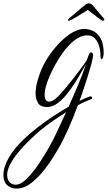

<svg xmlns="http://www.w3.org/2000/svg" viewBox="-187 -637 633 1128"><path d="M-90 471Q-121 471 -144 451.5Q-167 432 -167 392Q-167 344 -134.5 288Q-102 232 -41 175Q-7 143 38.5 108Q84 73 131.5 42Q179 11 216 -10Q245 -74 272 -138.5Q299 -203 319 -262Q301 -229 275.5 -186Q250 -143 220 -102Q190 -61 156.5 -34.5Q123 -8 89 -8Q52 -8 37 -31Q22 -54 22 -88Q22 -124 34 -165Q46 -206 60 -237Q79 -279 108 -319.5Q137 -360 171 -393.5Q205 -427 240 -447Q275 -467 308 -467Q334 -467 360 -455Q386 -443 404 -412Q422 -381 422 -325Q422 -308 418 -298.5Q414 -289 410 -289Q403 -289 403 -316Q403 -341 395 -367Q387 -393 371 -410.5Q355 -428 331 -429Q303 -431 274.5 -415.5Q246 -400 221 -374Q196 -348 176 -319Q154 -287 136 -254Q118 -221 105 -191Q92 -161 86 -140Q75 -105 75 -82Q75 -40 102 -40Q124 -40 156 -72Q174 -91 196 -117Q218 -143 239.5 -170.5Q261 -198 278.5 -221.5Q296 -245 306 -258Q309 -264 317 -274Q324 -283 332 -308Q338 -329 349 -329Q360 -329 360 -310Q358 -293 350 -262.5Q342 -232 330 -193.5Q318 -155 305 -116Q292 -77 280 -44Q299 -54 314 -60L339 -70Q341 -70 341.5 -70.5Q342 -71 343 -71Q354 -71 354 -61Q354 -55 347 -54Q335 -49 315 -40.5Q295 -32 270 -18Q244 54 213 123Q182 192 152 243Q98 335 53 385Q8 435 -29 455Q-58 471 -90 471ZM-96 448Q-75 448 -55 434Q-32 418 -5.5 387Q21 356 47 316.5Q73 277 96 237Q119 197 135 164L202 21Q166 44 127 71Q88 98 50 129Q17 157 -17.5 190.5Q-52 224 -81 259.5Q-110 295 -127.5 329Q-145 363 -145 391Q-145 418 -130.5 433Q-116 448 -96 448ZM219 -515Q217 -514 215 -516Q213 -518 213 -520Q213 -524 218 -529Q233 -540 250.5 -555Q268 -570 283 -583.5Q298 -597 307 -603Q321 -617 336 -617Q343 -617 349.5 -612.5Q356 -608 360 -603Q368 -593 388 -569.5Q408 -546 423 -529Q426 -526 426 -523Q426 -519 423 -516.5Q420 -514 417 -515Q414 -515 404.5 -521.5Q395 -528 384.5 -535.5Q374 -543 369 -548Q362 -553 351 -561.5Q340 -570 329 -579Q316 -570 301.5 -561.5Q287 -553 279 -548Q273 -543 259.5 -535.5Q246 -528 234 -521.5Q222 -515 219 -515Z"/></svg>

Font: Birthstone Bounce
Style: Regular
Weight: 400
Designer: Robert E. Leuschke
Foundry: Rob Leuschke
Version: Version 1.010; ttfautohint (v1.8.3)